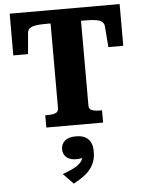

<svg xmlns="http://www.w3.org/2000/svg" viewBox="-67 -762 879 1169"><g transform="rotate(-5 373.0 -177.5)"><path d="M280 -111V-629H250Q210 -629 185.5 -624.5Q161 -620 150 -609.5Q139 -599 138 -581L127 -455H37V-710H709V-455H618L608 -581Q607 -599 595.5 -609.5Q584 -620 560 -624.5Q536 -629 496 -629H466V-111Q466 -89 484 -82Q502 -75 529 -75H546V0H199V-75H216Q243 -75 261.5 -82Q280 -89 280 -111ZM336 355 274 291Q310 278 339 264Q368 250 385 231.5Q402 213 403 186L418 196Q407 203 393 205.5Q379 208 364 208Q325 208 304 189.5Q283 171 283 140Q283 109 305.5 89Q328 69 374 69Q424 69 449 95Q474 121 474 170Q474 217 456.5 250.5Q439 284 408 308.5Q377 333 336 355Z"/></g></svg>

Font: Roboto Serif
Style: Bold
Weight: 700
Designer: Greg Gazdowicz
Foundry: Commercial Type
Version: Version 1.008